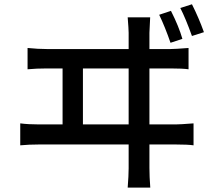

<svg xmlns="http://www.w3.org/2000/svg" viewBox="-20 -820 996 884"><path d="M73.2 -150.9V-252Q109.9 -247.1 160.6 -247.1H268.1V-504.9H195.8Q147.9 -504.9 106.9 -501V-599.1Q155.8 -594.2 195.8 -594.2H572.3V-668.9Q572.3 -684.6 567.9 -740.2H671.4Q668 -678.7 668 -668.9V-594.2H765.1Q785.6 -594.2 848.1 -599.1V-501Q821.3 -504.9 765.1 -504.9H668V-247.1H788.1Q808.6 -247.1 871.1 -252V-150.9Q845.2 -154.8 788.1 -154.8H668V-46.9Q668 -6.3 671.9 43.9H567.9Q572.3 -12.7 572.3 -44.9V-154.8H160.6Q112.8 -154.8 73.2 -150.9ZM572.3 -504.9H361.8V-247.1H572.3ZM765.1 -623Q740.2 -695.3 712.9 -752L767.1 -770Q803.2 -698.7 819.8 -641.1ZM863.8 -654.3Q834.5 -735.8 810.1 -783.2L863.8 -800.3Q895.5 -737.3 918.9 -671.9Z"/></svg>

Font: Karasuma Gothic
Style: Regular
Weight: 500
Designer: Rasmus Andersson / Ryoko Nishizuka
Foundry: Genbu
Version: Version 1.00